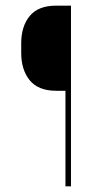

<svg xmlns="http://www.w3.org/2000/svg" viewBox="-20 -659 364 679"><path d="M178.5 -338Q115.5 -338 85.2 -375Q55 -412 55 -472.5V-505.5Q55 -566 85.2 -602.5Q115.5 -639 178 -639H219.5L220 -338ZM231 0H211.5V-639H231Z"/></svg>

Font: Anek Telugu Thin
Style: Regular
Weight: 250
Version: Version 1.003